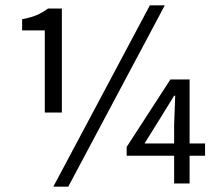

<svg xmlns="http://www.w3.org/2000/svg" viewBox="-20 -688 821 720"><path d="M148 -266H212V-656H160C133 -636 107 -624 63 -616V-574H148ZM180 12H236L598 -668H542ZM633 0H691V-104H749V-150H691V-390H619L455 -137V-104H633ZM522 -150 583 -248 633 -329H637L633 -220V-150Z"/></svg>

Font: Giro Sans Regular
Style: Regular
Weight: 400
Designer: Paul D. Hunt
Foundry: Adobe Systems Incorporated
Version: Version 1.000;PS 1.0;hotconv 1.0.88;makeotf.lib2.5.647800